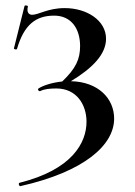

<svg xmlns="http://www.w3.org/2000/svg" viewBox="-20 -510 484 688"><path d="M234 -219C312 -266 360 -316 360 -371C360 -437 291 -481 212 -481C151 -481 119 -457 95 -457C86 -457 74 -463 80 -487C81 -490 70 -492 68 -489L30 -337C29 -333 40 -331 41 -335C66 -421 108 -454 174 -454C237 -454 267 -405 267 -345C267 -298 252 -265 203 -218C166 -214 135 -204 118 -193C113 -189 120 -181 125 -184C139 -191 159 -193 182 -193C255 -193 290 -134 290 -74C290 2 238 98 50 145C45 146 48 158 53 157C284 105 389 9 389 -85C389 -157 332 -217 234 -219Z"/></svg>

Font: Cormorant SC Semi
Style: Regular
Weight: 600
Designer: Christian Thalmann (Catharsis Fonts)
Version: Version 1.000;PS 001.000;hotconv 1.0.70;makeotf.lib2.5.58329